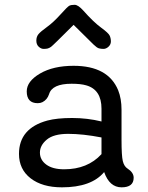

<svg xmlns="http://www.w3.org/2000/svg" viewBox="-20 -783 623 810"><path d="M408.2 -203.1Q329.1 -218.3 267.8 -218.3Q206.5 -218.3 177.5 -194.1Q148.4 -169.9 148.4 -139.2Q148.4 -108.4 175.3 -88.6Q202.1 -68.8 250.5 -68.8Q349.6 -68.8 408.2 -132.8ZM419.4 -57.1Q365.7 7.3 241.2 7.3Q158.2 7.3 109.1 -30.8Q60.1 -68.8 60.1 -133.8Q60.1 -241.7 179.7 -274.4Q220.2 -285.2 284.4 -285.2Q348.6 -285.2 408.2 -270.5V-324.2Q408.2 -404.8 343.8 -422.9Q320.8 -429.7 282.2 -429.7Q199.7 -429.7 187 -385.7Q179.2 -362.3 159.2 -352.1Q150.4 -347.7 139.2 -347.7Q92.8 -347.7 92.8 -397.5Q92.8 -439.9 148.7 -472.7Q204.6 -505.4 290.5 -505.4Q436 -505.4 478.5 -402.3Q492.7 -367.2 492.7 -319.3V-192.9Q492.7 -126.5 498 -103.8Q503.4 -81.1 518.1 -71.8Q543.9 -55.2 543.9 -33.2Q543.9 7.3 492.9 7.3Q441.9 7.3 419.4 -57.1ZM331.5 -738.3Q374.5 -689.9 406.2 -666.7Q438 -643.6 442.9 -632.3Q447.8 -621.1 447.8 -608.2Q447.8 -595.2 437.7 -585.9Q427.7 -576.7 416.7 -576.7Q405.8 -576.7 397.2 -579.1Q388.7 -581.5 374.5 -595.2L290.5 -678.2Q202.6 -590.3 195.1 -585.2Q187.5 -580.1 181.2 -578.4Q174.8 -576.7 164.1 -576.7Q153.3 -576.7 143.3 -585.9Q133.3 -595.2 133.3 -611.6Q133.3 -627.9 142.3 -638.9Q151.4 -649.9 178.5 -669.4Q205.6 -689 235.4 -722.2Q265.1 -755.4 272.7 -759Q280.3 -762.7 294.9 -762.7Q309.6 -762.7 331.5 -738.3Z"/></svg>

Font: Oldenburg
Style: Regular
Weight: 400
Designer: Nicole Fally
Foundry: Nicole Fally
Version: Version 1.001